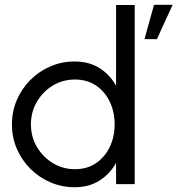

<svg xmlns="http://www.w3.org/2000/svg" viewBox="-20 -771 743 804"><path d="M466 -750H544V0H466V-88.5Q440.5 -43 396.8 -15Q353 13 293 13Q238.5 13 191 -7.5Q143.5 -28 107.2 -64.2Q71 -100.5 50.5 -148Q30 -195.5 30 -250Q30 -304.5 50.5 -352.2Q71 -400 107.2 -436.2Q143.5 -472.5 191 -493Q238.5 -513.5 293 -513.5Q353 -513.5 396.8 -485.8Q440.5 -458 466 -412ZM294 -62.5Q345 -62.5 382.2 -88Q419.5 -113.5 439.8 -156Q460 -198.5 460 -250Q460 -302.5 439.5 -345.2Q419 -388 381.8 -413Q344.5 -438 294 -438Q243 -438 201.2 -412.8Q159.5 -387.5 134.5 -344.8Q109.5 -302 109.5 -250Q109.5 -197.5 135 -155Q160.5 -112.5 202.2 -87.5Q244 -62.5 294 -62.5ZM585 -607 625 -751H703L637 -607Z"/></svg>

Font: Urbanist
Style: Regular
Weight: 400
Designer: Corey Hu
Foundry: Corey Hu
Version: Version 1.330; ttfautohint (v1.8.4.7-5d5b)